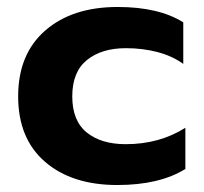

<svg xmlns="http://www.w3.org/2000/svg" viewBox="-20 -515 583 550"><path d="M32 -239Q32 -360 109.5 -427.5Q187 -495 317 -495Q435 -495 505 -451V-332Q473 -355 430.5 -366Q388 -377 341 -377Q271 -377 229 -343Q187 -309 187 -239Q187 -169 228.5 -135.5Q270 -102 340 -102Q437 -102 511 -149V-31Q437 15 316 15Q186 15 109 -51.5Q32 -118 32 -239Z"/></svg>

Font: Prompt SemiBold
Style: Regular
Weight: 600
Designer: Katatrad Team
Foundry: CadsonDemak
Version: Version 1.001